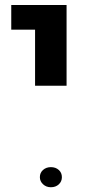

<svg xmlns="http://www.w3.org/2000/svg" viewBox="-20 -602 370 783"><path d="M187.5 161.6Q168.5 161.6 155.5 149.4Q142.6 137.2 142.6 120.6Q142.6 102.5 155.5 91.1Q168.5 79.6 187.5 79.6Q207 79.6 219.7 91.1Q232.4 102.5 232.4 120.6Q232.4 138.2 219.7 149.9Q207 161.6 187.5 161.6ZM123 -252.4V-481H25.9V-581.5H251.5V-252.4Z"/></svg>

Font: Heebo SemiBold
Style: Regular
Weight: 600
Designer: Oded Ezer
Foundry: Ezer Type House
Version: Version 3.100